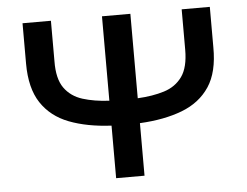

<svg xmlns="http://www.w3.org/2000/svg" viewBox="-48 -709 987 768"><g transform="rotate(-5 445.0 -325.0)"><path d="M388 -650H502V-311Q562 -314 608.5 -328.5Q655 -343 681.5 -380Q708 -417 708 -488V-650H821V-488Q822 -388 783 -329.5Q744 -271 672 -243.5Q600 -216 502 -211V0H388V-211Q290 -216 218.5 -243.5Q147 -271 108 -330Q69 -389 69 -488V-650H183V-488Q182 -417 208.5 -380Q235 -343 281.5 -328.5Q328 -314 388 -311Z"/></g></svg>

Font: Syne SemiBold
Style: Regular
Weight: 600
Designer: Lucas Descroix
Foundry: Bonjour Monde
Version: Version 2.200; ttfautohint (v1.8.4)